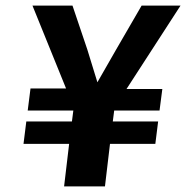

<svg xmlns="http://www.w3.org/2000/svg" viewBox="-20 -656 665 686"><path d="M89 -340 79 -261H242L237 -222H74L64 -142H227L209 10H355L373 -142H535L545 -222H383L388 -261H550L560 -338H432L625 -636H486L395 -479C373 -440 351 -402 328 -362C316 -400 304 -440 292 -479L239 -636H96L216 -340Z"/></svg>

Font: Falling Sky
Style: SeBdObl
Weight: 600
Designer: Paul D. Hunt
Foundry: Adobe Systems Incorporated
Version: Version 1.02